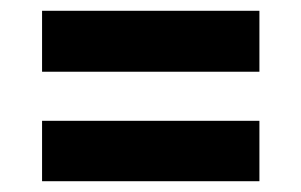

<svg xmlns="http://www.w3.org/2000/svg" viewBox="-20 -491 559 356"><path d="M58 -358V-471H461V-358ZM58 -155V-267H461V-155Z"/></svg>

Font: Bricolage Grotesque 48pt Condensed ExtraBold SemiBold
Style: Regular
Weight: 600
Version: Version 1.000;gftools[0.9.30]